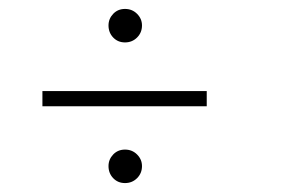

<svg xmlns="http://www.w3.org/2000/svg" viewBox="-20 -534 640 430"><path d="M223 -477Q223 -492 233.5 -503Q244 -514 260 -514Q276 -514 287 -503Q298 -492 298 -477Q298 -461 287 -450Q276 -439 260 -439Q244 -439 233.5 -450Q223 -461 223 -477ZM75 -330H443V-296H75ZM223 -162Q223 -177 233.5 -188Q244 -199 260 -199Q276 -199 287 -188Q298 -177 298 -162Q298 -146 287 -135Q276 -124 260 -124Q244 -124 233.5 -135Q223 -146 223 -162Z"/></svg>

Font: Be Vietnam Thin
Style: Regular
Weight: 100
Designer: Gabriel Lam
Foundry: TypeRant
Version: Version 4.000